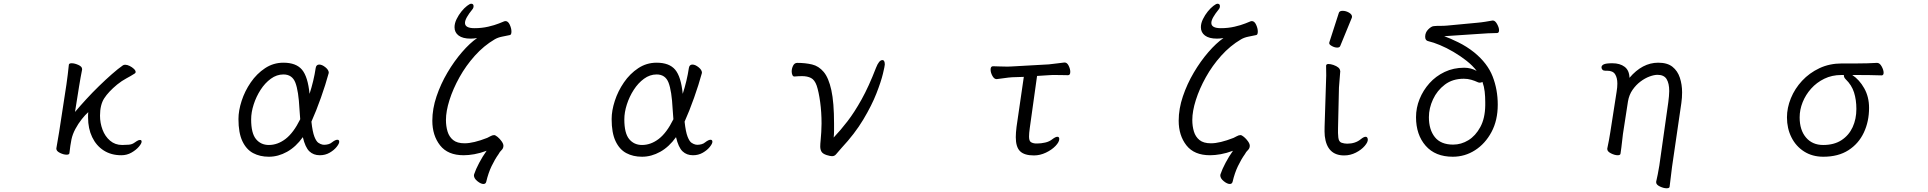

<svg xmlns="http://www.w3.org/2000/svg" viewBox="-20 -822 10334 1029"><path d="M282 -27 297 -115 336 -369Q339 -389 343 -421.5Q347 -454 349 -475Q350 -483 364 -483Q380 -483 400 -474Q420 -465 420 -452V-449Q417 -435 412 -407Q407 -379 404 -360L382 -222Q409 -254 442 -290Q475 -326 510.5 -360.5Q546 -395 579.5 -424.5Q613 -454 639 -472Q644 -475 651 -475Q662 -475 675 -468.5Q688 -462 697.5 -453Q707 -444 707 -436Q707 -431 702 -428Q680 -414 656.5 -401.5Q633 -389 608 -369Q561 -330 538.5 -295Q516 -260 516 -202Q516 -163 529.5 -127Q543 -91 570 -68Q597 -45 635 -45Q652 -45 670 -46.5Q688 -48 700 -57Q704 -60 713.5 -66Q723 -72 730 -72Q739 -72 739 -63Q739 -53 724 -35.5Q709 -18 684.5 -4Q660 10 630 10Q576 10 536 -15.5Q496 -41 474 -87Q452 -133 452 -192Q452 -200 452 -207Q452 -214 453 -221Q437 -207 418 -183Q399 -159 384 -131Q369 -103 363 -75Q360 -61 357 -40.5Q354 -20 352 -1Q351 7 337 7Q321 7 301.5 -2.5Q282 -12 282 -25Z M1603 -87Q1566 -35 1518.5 -8.5Q1471 18 1421 18Q1373 18 1336.5 -1.5Q1300 -21 1279 -65.5Q1258 -110 1258 -184Q1258 -229 1275 -281.5Q1292 -334 1324 -380.5Q1356 -427 1400.5 -456.5Q1445 -486 1499 -486Q1567 -486 1598.5 -448.5Q1630 -411 1639 -319Q1650 -353 1658.5 -388.5Q1667 -424 1672 -458Q1675 -476 1691 -476Q1706 -476 1724 -461.5Q1742 -447 1742 -432Q1742 -431 1741.5 -430Q1741 -429 1741 -428Q1725 -369 1700 -298.5Q1675 -228 1649 -170Q1655 -115 1665 -89.5Q1675 -64 1686.5 -56.5Q1698 -49 1708 -47Q1710 -47 1712.5 -46.5Q1715 -46 1717 -46Q1728 -46 1739.5 -49Q1751 -52 1759 -59Q1777 -73 1788 -73Q1798 -73 1798 -62Q1798 -52 1784 -34.5Q1770 -17 1746.5 -3.5Q1723 10 1694 10Q1660 10 1638 -11Q1616 -32 1603 -87ZM1589 -183Q1588 -196 1587 -209.5Q1586 -223 1585 -237Q1580 -335 1563 -379Q1546 -423 1499 -423Q1463 -423 1431.5 -400Q1400 -377 1376.5 -340.5Q1353 -304 1339.5 -262Q1326 -220 1326 -182Q1326 -108 1352 -76.5Q1378 -45 1421 -45Q1468 -45 1510.5 -77.5Q1553 -110 1589 -183Z M2588 -14Q2553 -1 2522 4.5Q2491 10 2465 10Q2380 10 2338.5 -43Q2297 -96 2297 -175Q2297 -239 2319.5 -305.5Q2342 -372 2378 -433Q2414 -494 2456 -542.5Q2498 -591 2537 -618Q2518 -615 2502 -615Q2460 -615 2438 -631.5Q2416 -648 2416 -676Q2416 -697 2427 -719.5Q2438 -742 2453 -760.5Q2468 -779 2483 -790.5Q2498 -802 2505 -802Q2518 -802 2518 -789Q2518 -779 2511 -771Q2493 -749 2482.5 -730.5Q2472 -712 2472 -699Q2472 -671 2523 -671Q2562 -671 2596.5 -679Q2631 -687 2654.5 -696.5Q2678 -706 2683 -708Q2685 -709 2689 -709Q2703 -709 2712 -689.5Q2721 -670 2721 -653Q2721 -635 2712 -634Q2693 -630 2670.5 -625.5Q2648 -621 2631 -611Q2573 -577 2525 -523.5Q2477 -470 2442.5 -408Q2408 -346 2389 -286Q2370 -226 2370 -179Q2370 -146 2378.5 -117.5Q2387 -89 2408.5 -71.5Q2430 -54 2470 -54Q2517 -54 2591 -83Q2596 -85 2607.5 -91.5Q2619 -98 2628 -98Q2635 -98 2647 -88Q2659 -78 2668.5 -64.5Q2678 -51 2678 -41Q2678 -27 2668 -17.5Q2658 -8 2652 4Q2632 32 2614.5 68.5Q2597 105 2586 152Q2583 164 2571 164Q2557 164 2538.5 149Q2520 134 2520 118Q2520 114 2521 112Q2530 85 2548 51Q2566 17 2588 -14Z M3603 -87Q3566 -35 3518.5 -8.5Q3471 18 3421 18Q3373 18 3336.5 -1.5Q3300 -21 3279 -65.5Q3258 -110 3258 -184Q3258 -229 3275 -281.5Q3292 -334 3324 -380.5Q3356 -427 3400.5 -456.5Q3445 -486 3499 -486Q3567 -486 3598.5 -448.5Q3630 -411 3639 -319Q3650 -353 3658.5 -388.5Q3667 -424 3672 -458Q3675 -476 3691 -476Q3706 -476 3724 -461.5Q3742 -447 3742 -432Q3742 -431 3741.5 -430Q3741 -429 3741 -428Q3725 -369 3700 -298.5Q3675 -228 3649 -170Q3655 -115 3665 -89.5Q3675 -64 3686.5 -56.5Q3698 -49 3708 -47Q3710 -47 3712.5 -46.5Q3715 -46 3717 -46Q3728 -46 3739.5 -49Q3751 -52 3759 -59Q3777 -73 3788 -73Q3798 -73 3798 -62Q3798 -52 3784 -34.5Q3770 -17 3746.5 -3.5Q3723 10 3694 10Q3660 10 3638 -11Q3616 -32 3603 -87ZM3589 -183Q3588 -196 3587 -209.5Q3586 -223 3585 -237Q3580 -335 3563 -379Q3546 -423 3499 -423Q3463 -423 3431.5 -400Q3400 -377 3376.5 -340.5Q3353 -304 3339.5 -262Q3326 -220 3326 -182Q3326 -108 3352 -76.5Q3378 -45 3421 -45Q3468 -45 3510.5 -77.5Q3553 -110 3589 -183Z M4237 -412Q4230 -412 4226.5 -420.5Q4223 -429 4223 -439Q4223 -455 4230.5 -470Q4238 -485 4253 -485Q4296 -485 4332 -476.5Q4368 -468 4394.5 -436.5Q4421 -405 4435.5 -339Q4450 -273 4450 -159Q4450 -140 4450 -121.5Q4450 -103 4448 -85Q4485 -124 4522 -172Q4559 -220 4597.5 -289Q4636 -358 4675 -459Q4691 -500 4709 -500Q4722 -500 4722 -476Q4722 -469 4712 -427Q4702 -385 4677 -321Q4652 -257 4606.5 -181Q4561 -105 4490 -29Q4470 -7 4461.5 4Q4453 15 4439 15Q4430 15 4410 9Q4389 2 4382.5 -9.5Q4376 -21 4376 -37Q4376 -44 4376.5 -52Q4377 -60 4378 -69Q4380 -92 4381.5 -114.5Q4383 -137 4383 -160Q4383 -221 4375.5 -275.5Q4368 -330 4357 -363Q4346 -394 4326.5 -404Q4307 -414 4278 -414Q4269 -414 4259 -413.5Q4249 -413 4238 -412Z M5540 -53Q5559 -53 5581.5 -58Q5604 -63 5620 -76Q5637 -89 5647 -89Q5657 -89 5657 -77Q5657 -61 5637 -40Q5617 -19 5585.5 -4Q5554 11 5521 11Q5470 11 5447 -11.5Q5424 -34 5424 -87Q5424 -99 5425 -112.5Q5426 -126 5428 -142L5467 -410L5405 -408Q5387 -407 5360 -403Q5333 -399 5322 -398H5321Q5308 -398 5298.5 -415.5Q5289 -433 5289 -449Q5289 -467 5302 -467Q5311 -467 5334 -466Q5357 -465 5379 -465Q5387 -465 5393.5 -465.5Q5400 -466 5405 -466L5601 -477Q5623 -479 5647.5 -482.5Q5672 -486 5684 -487H5686Q5699 -487 5707.5 -469.5Q5716 -452 5716 -437Q5716 -419 5704 -419Q5696 -419 5677.5 -419.5Q5659 -420 5639 -420Q5629 -420 5619 -420Q5609 -420 5601 -419L5538 -415L5499 -136Q5497 -122 5496 -110.5Q5495 -99 5495 -91Q5495 -69 5503 -62Q5511 -55 5529 -53Z M6588 -14Q6553 -1 6522 4.5Q6491 10 6465 10Q6380 10 6338.5 -43Q6297 -96 6297 -175Q6297 -239 6319.5 -305.5Q6342 -372 6378 -433Q6414 -494 6456 -542.5Q6498 -591 6537 -618Q6518 -615 6502 -615Q6460 -615 6438 -631.5Q6416 -648 6416 -676Q6416 -697 6427 -719.5Q6438 -742 6453 -760.5Q6468 -779 6483 -790.5Q6498 -802 6505 -802Q6518 -802 6518 -789Q6518 -779 6511 -771Q6493 -749 6482.5 -730.5Q6472 -712 6472 -699Q6472 -671 6523 -671Q6562 -671 6596.5 -679Q6631 -687 6654.5 -696.5Q6678 -706 6683 -708Q6685 -709 6689 -709Q6703 -709 6712 -689.5Q6721 -670 6721 -653Q6721 -635 6712 -634Q6693 -630 6670.5 -625.5Q6648 -621 6631 -611Q6573 -577 6525 -523.5Q6477 -470 6442.5 -408Q6408 -346 6389 -286Q6370 -226 6370 -179Q6370 -146 6378.5 -117.5Q6387 -89 6408.5 -71.5Q6430 -54 6470 -54Q6517 -54 6591 -83Q6596 -85 6607.5 -91.5Q6619 -98 6628 -98Q6635 -98 6647 -88Q6659 -78 6668.5 -64.5Q6678 -51 6678 -41Q6678 -27 6668 -17.5Q6658 -8 6652 4Q6632 32 6614.5 68.5Q6597 105 6586 152Q6583 164 6571 164Q6557 164 6538.5 149Q6520 134 6520 118Q6520 114 6521 112Q6530 85 6548 51Q6566 17 6588 -14Z M7155 -752Q7158 -764 7175.5 -764Q7193 -764 7209.5 -754.5Q7226 -745 7226 -732Q7226 -729 7225 -727L7163 -576Q7160 -567 7146.5 -567Q7133 -567 7118.5 -575Q7104 -583 7104 -589.5Q7104 -596 7105 -597ZM7086 -364Q7089 -419 7087 -470Q7088 -479 7099.5 -479Q7111 -479 7126 -474Q7160 -462 7162 -444L7163 -441L7156 -353L7151 -135Q7150 -109 7152.5 -85.5Q7155 -62 7170 -57Q7185 -52 7200 -52Q7244 -52 7273 -76Q7289 -89 7299 -89Q7309 -89 7310.5 -75Q7312 -61 7294 -40Q7276 -19 7246.5 -4Q7217 11 7184 11Q7092 11 7080 -93Q7078 -117 7079 -143Z M7981 -712Q7993 -712 8003.5 -693Q8014 -674 8014 -660Q8014 -645 8003 -645Q7984 -645 7954.5 -643.5Q7925 -642 7900 -640L7720 -628Q7749 -618 7795 -595.5Q7841 -573 7881 -541Q7952 -483 7979.5 -412.5Q8007 -342 8007 -261Q8007 -177 7973.5 -114.5Q7940 -52 7885.5 -17Q7831 18 7766 18Q7672 18 7620.5 -41Q7569 -100 7569 -194Q7569 -244 7588 -291Q7607 -338 7641 -376Q7675 -414 7722.5 -436.5Q7770 -459 7827 -459Q7863 -459 7894 -442Q7873 -470 7840 -496Q7807 -522 7769.5 -544Q7732 -566 7697 -580.5Q7662 -595 7636 -601Q7618 -604 7618 -625Q7618 -648 7634.5 -664.5Q7651 -681 7664 -682Q7685 -684 7700 -683.5Q7715 -683 7737 -685L7896 -700Q7919 -702 7940.5 -705.5Q7962 -709 7979 -712ZM7940 -275Q7940 -304 7937 -331Q7934 -358 7925 -383Q7919 -379 7911 -379Q7909 -379 7906 -379.5Q7903 -380 7901 -381Q7884 -389 7865 -394.5Q7846 -400 7825 -400Q7765 -400 7723.5 -368.5Q7682 -337 7660 -289.5Q7638 -242 7638 -194Q7638 -127 7670 -87Q7702 -47 7768 -47Q7811 -47 7849.5 -70.5Q7888 -94 7913.5 -141Q7939 -188 7940 -257Z M8928 179Q8927 187 8912 187Q8896 187 8876 177.5Q8856 168 8856 155V152Q8860 135 8864.5 112.5Q8869 90 8873 65L8921 -274Q8923 -291 8924.5 -306Q8926 -321 8926 -334Q8926 -375 8912 -398Q8898 -421 8863 -421Q8845 -421 8820.5 -412Q8796 -403 8772 -385Q8748 -367 8729.5 -340.5Q8711 -314 8705 -279L8678 -104Q8677 -95 8674.5 -74Q8672 -53 8669.5 -31.5Q8667 -10 8665 1Q8664 10 8650 10Q8634 10 8614 0Q8594 -10 8594 -23V-26Q8598 -44 8603 -71Q8608 -98 8610 -112L8644 -330Q8646 -342 8647 -353Q8648 -364 8648 -374Q8648 -405 8636 -424Q8624 -443 8593 -443H8583Q8573 -443 8568 -448.5Q8563 -454 8563 -461Q8563 -471 8575 -477Q8587 -483 8621 -483Q8662 -483 8687 -464Q8712 -445 8713 -405Q8782 -486 8867 -486Q8916 -486 8943.5 -464Q8971 -442 8983 -405.5Q8995 -369 8995 -327Q8995 -313 8994 -298.5Q8993 -284 8991 -270L8941 73Z M10040 -485Q10054 -485 10064.5 -466Q10075 -447 10075 -432Q10075 -418 10064 -418Q10031 -419 10002 -419.5Q9973 -420 9938 -420H9907Q9945 -395 9971 -349Q9997 -303 9997 -244Q9997 -171 9969 -111.5Q9941 -52 9886.5 -17Q9832 18 9752 18Q9693 18 9649 -10Q9605 -38 9581 -86Q9557 -134 9557 -193Q9557 -244 9578 -295.5Q9599 -347 9638 -389Q9677 -431 9731 -456.5Q9785 -482 9852 -482H9934Q9988 -482 10039 -485ZM9862 -420H9848Q9798 -420 9757 -400Q9716 -380 9686.5 -347Q9657 -314 9641 -274Q9625 -234 9625 -193Q9625 -125 9659 -85Q9693 -45 9751 -45Q9810 -45 9849.5 -71Q9889 -97 9909 -140.5Q9929 -184 9929 -238Q9929 -287 9916.5 -326.5Q9904 -366 9872 -397Q9866 -403 9864 -408Q9862 -413 9862 -417Z"/></svg>

Font: QiushuiShotai
Style: Regular
Weight: 600
Designer: Fontworks Inc.
Foundry: Fontworks Inc.
Version: Version 1.250